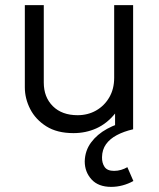

<svg xmlns="http://www.w3.org/2000/svg" viewBox="-20 -505 622 750"><path d="M414.5 225Q364 225 337.5 195.8Q311 166.5 311 125.5Q312 83.5 335.8 51.5Q359.5 19.5 398.5 -1.8Q437.5 -23 483.5 -32.5L500 0Q463.5 8.5 436.5 22.8Q409.5 37 394.2 58.2Q379 79.5 378.5 109Q378 131.5 388.5 147Q399 162.5 425.5 162.5Q440 162.5 453.2 158.5Q466.5 154.5 477.5 148L501 202Q481.5 213 459.2 219Q437 225 414.5 225ZM267 15Q203 15 161 -11.5Q119 -38 98 -79Q77 -120 77 -164V-485H151V-182.5Q151 -125.5 186.5 -90.2Q222 -55 283 -55Q323 -55 355.2 -73.2Q387.5 -91.5 406.8 -124.5Q426 -157.5 426 -201V-485H500V0H429.5V-61.5Q397.5 -22 356.2 -3.5Q315 15 267 15Z"/></svg>

Font: Geologica Cursive ExtraLight
Style: Regular
Weight: 250
Designer: Sindre Bremnes, Frode Helland
Foundry: Monokrom Skriftforlag AS
Version: Version 1.010;gftools[0.9.28]